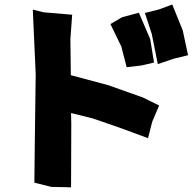

<svg xmlns="http://www.w3.org/2000/svg" viewBox="-20 -801 846 843"><path d="M124 -758.8 136.7 -475.6 132.8 -175.8 130.9 1 205.1 19.5 292 21.5 293 -256.8 292 -304.7 386.7 -281.2 502.9 -241.2 629.9 -194.3 648.4 -266.6 678.7 -337.9 607.4 -373 453.1 -427.7 291 -470.7 289.1 -629.9 296.9 -736.3 170.9 -747.1ZM616.2 -744.1 646.5 -651.4 672.9 -519.5 742.2 -543 805.7 -558.6 782.2 -668 736.3 -781.2 678.7 -759.8ZM464.8 -695.3 512.7 -596.7 536.1 -505.9 602.5 -513.7 656.2 -526.4 639.6 -628.9 589.8 -745.1 516.6 -725.6Z"/></svg>

Font: MaokenAssortedSans-Lite
Style: Lite
Weight: 400
Version: Version 1.400